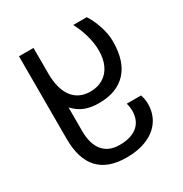

<svg xmlns="http://www.w3.org/2000/svg" viewBox="-168 -679 935 980"><g transform="rotate(-30 300.0 -189.0)"><path d="M80 -63V-550H165.5V-401.5Q165.5 -309.5 202 -260.5Q238.5 -211.5 307 -211.5Q350 -211.5 382 -231Q414 -250.5 431 -286.8Q448 -323 448 -372.5Q448 -416.5 434.2 -464.2Q420.5 -512 399.5 -550H479Q501 -517.5 517.2 -469.2Q533.5 -421 533.5 -376.5Q533.5 -259 476.8 -198.8Q420 -138.5 316 -138.5Q267.5 -138.5 232.8 -152.2Q198 -166 168.5 -197.5V-59Q168.5 17.5 202 58.2Q235.5 99 299 99Q368.5 99 405.2 67.8Q442 36.5 442 -22Q442 -41 435.5 -65.5H519.5Q529 -37.5 529 -12Q529 44.5 500.8 86.2Q472.5 128 420.5 150.2Q368.5 172.5 299 172.5Q80 172.5 80 -63Z"/></g></svg>

Font: JuliaMono
Style: Regular
Weight: 400
Monospace: yes
Designer: cormullion
Foundry: corm
Version: Version 0.055; ttfautohint (v1.8.4)